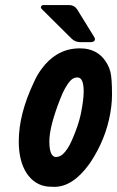

<svg xmlns="http://www.w3.org/2000/svg" viewBox="-20 -726 460 754"><path d="M252.4 -706.1Q272 -705.6 282.7 -689.5L349.1 -582Q358.4 -567.9 345.2 -562Q340.8 -560.5 336.4 -560.5H294.4Q274.9 -561 261.2 -574.2L146 -688.5Q136.2 -697.3 143.6 -703.6Q146 -705.6 148.9 -706.1ZM296.9 -276.4Q308.6 -332.5 308.6 -367.2Q308.6 -421.9 284.2 -421.9Q269.5 -421.9 258.3 -411.1Q235.8 -387.7 216.8 -338.4Q173.8 -229 173.8 -170.9Q173.8 -109.4 200.2 -109.4Q215.3 -109.9 227.5 -121.1Q246.6 -139.2 261.7 -173.8Q287.6 -232.4 296.9 -276.4ZM112.3 -401.4Q125 -430.7 143.1 -455.1Q169.9 -491.7 203.1 -511.7Q243.2 -536.1 293 -536.1Q303.2 -536.1 312.5 -535.2Q374.5 -527.3 403.3 -470.7Q409.7 -459 413.6 -443.4Q419.9 -418.5 419.9 -354.5Q419.9 -332 417 -307.6Q404.3 -203.1 349.6 -111.3Q340.3 -95.7 330.1 -81.1Q265.6 7.8 193.4 7.8Q178.7 7.8 168.5 6.8Q116.2 1.5 84.5 -45.9Q53.7 -93.3 53.7 -170.9Q53.7 -277.3 112.3 -401.4Z"/></svg>

Font: Allan
Style: Bold
Weight: 500
Italic angle: -14.3°
Version: Version 1.002